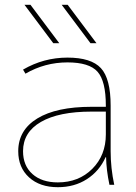

<svg xmlns="http://www.w3.org/2000/svg" viewBox="-20 -770 567 800"><path d="M202 -590 82 -750H107L227 -590ZM357 -590 237 -750H262L382 -590ZM422 -115H420Q394 -57 342 -23.5Q290 10 221 10Q146 10 101 -31Q56 -72 56 -140Q56 -228 135.5 -276.5Q215 -325 361 -325H421V-330Q421 -432 386.5 -471Q352 -510 261 -510Q167 -510 86 -463L76 -480Q162 -530 261 -530Q360 -530 400.5 -486Q441 -442 441 -330V-140Q441 -70 456 0H436Q423 -62 422 -115ZM76 -140Q76 -80 115 -45Q154 -10 221 -10Q308 -10 364.5 -66.5Q421 -123 421 -210V-305H361Q225 -305 150.5 -262Q76 -219 76 -140Z"/></svg>

Font: M PLUS 1p Thin
Style: Regular
Weight: 250
Version: Version 1.062